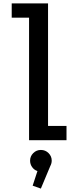

<svg xmlns="http://www.w3.org/2000/svg" viewBox="-20 -820 490 1123"><path d="M261 -83.5H369V0H150V-716.5H48.5V-800H261ZM282.5 119.5Q282.5 135.5 274 151.5L219 283L171 266L199 180.5Q179.5 174 167.8 157.2Q156 140.5 156 119.5Q156 94 174.5 75.5Q193 57 219 57Q245.5 57 264 75.5Q282.5 94 282.5 119.5Z"/></svg>

Font: League Mono Condensed Medium
Style: Regular
Weight: 500
Width: 1
Designer: Tyler Finck
Foundry: The League of Moveable Type / Tyler Finck
Version: Version 2.210